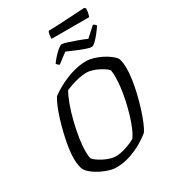

<svg xmlns="http://www.w3.org/2000/svg" viewBox="-241 -1161 1156 1288"><g transform="rotate(-30 337.0 -517.5)"><path d="M273.1 0Q247.8 0 217.5 -9.5Q187.2 -19 158.2 -33.6Q129.2 -48.2 106.7 -65.9Q84.2 -83.5 73.7 -99.1Q63.7 -116 59.3 -140.7Q54.9 -165.4 54.9 -195.9Q54.9 -231.9 61.8 -277.8Q68.7 -323.7 80.5 -373.3Q92.2 -423 106.6 -470Q121 -517 136.6 -554.5Q152.2 -591.9 166.7 -614Q188.7 -630.6 219.8 -648.8Q250.9 -666.9 288.3 -683.2Q325.7 -699.5 367.9 -709.7Q410.1 -720 454 -720Q477.8 -720 507.6 -711.4Q537.4 -702.8 566.1 -688.5Q594.9 -674.3 618.1 -656.8Q641.2 -639.3 652.8 -622.5Q659.3 -607.3 662.1 -586Q664.9 -564.8 664.9 -542.1Q664.9 -505.1 658 -457.3Q651.1 -409.4 638.8 -357.8Q626.5 -306.1 611.2 -257.4Q595.8 -208.7 579.5 -169.4Q563.3 -130.1 547.6 -108.5Q520.6 -85.7 477.4 -60.4Q434.2 -35.1 382 -17.5Q329.7 0 273.1 0ZM306.6 -66.8Q336.7 -66.8 368.2 -75.4Q399.7 -84 425.6 -95.3Q451.4 -106.5 462.9 -114.7Q480.1 -139.5 495.8 -177.2Q511.5 -214.9 525.2 -260.8Q538.8 -306.7 549.2 -354.6Q559.5 -402.5 565.2 -447.7Q570.8 -492.9 570.8 -529.1Q570.8 -542.9 570 -556.6Q569.2 -570.3 567.2 -581Q564.5 -588.5 548.6 -600.3Q532.6 -612.2 509.9 -624.2Q487.2 -636.2 461.7 -644.2Q436.2 -652.2 415.2 -652.2Q388.1 -652.2 357.9 -645.7Q327.7 -639.3 300.1 -630.1Q272.5 -620.9 251.5 -611.5Q232.5 -578.4 213.6 -527Q194.7 -475.6 180 -416.5Q165.2 -357.4 156.2 -300.5Q147.2 -243.7 147.2 -198.5Q147.2 -180.5 148.3 -166.5Q149.5 -152.4 152.7 -141.2Q159.9 -130.2 177.6 -117.5Q195.4 -104.7 218.3 -93Q241.3 -81.3 264.7 -74Q288.2 -66.8 306.6 -66.8ZM533.1 -782.9Q521.6 -782.9 492.4 -792.8Q463.2 -802.7 428.2 -817.5Q393.2 -832.2 364.4 -845L288.5 -787.5Q284.5 -789.5 278 -794.2Q271.6 -798.9 268 -807.8Q283.3 -829.1 302.5 -849.9Q321.8 -870.7 340 -885.3Q358.1 -899.8 369.5 -899.8Q381.8 -899.8 411 -890.4Q440.2 -881 476.2 -867.9Q512.1 -854.8 541.5 -842L614.7 -908.6Q622.7 -905.8 628.6 -900Q634.5 -894.3 636.3 -889.7Q621.1 -866.4 601.3 -841.6Q581.5 -816.8 563.4 -799.8Q545.2 -782.9 533.1 -782.9ZM327.4 -965.1Q327.4 -988.5 330.9 -1003Q334.4 -1017.5 338.4 -1021.5Q368.2 -1021.5 408.7 -1023.5Q449.3 -1025.5 491.3 -1028Q533.3 -1030.5 567.9 -1032.5Q602.4 -1034.5 620.4 -1035.5L630.4 -1026.5Q630.2 -1008.1 626.3 -990.4Q622.3 -972.6 619.4 -965.1Z"/></g></svg>

Font: Texturina Medium
Style: Italic
Weight: 500
Italic angle: -11°
Designer: Guillermo Torres Carreño
Foundry: Omnibus-Type
Version: Version 1.002